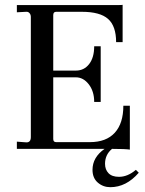

<svg xmlns="http://www.w3.org/2000/svg" viewBox="-20 -618 603 797"><path d="M544 87 556 99Q504 159 438 159Q408 159 386 140Q364 121 364 87Q364 35 414 0H50V-30L90 -27Q108 -27 108 -49V-548Q108 -557 102.5 -563.5Q97 -570 88 -569L50 -567V-597H472Q486 -597 489 -598V-443H462Q462 -510 428.5 -539.5Q395 -569 320 -569H213Q201 -569 201 -555V-325H295Q329 -325 350 -352Q371 -379 371 -426H398V-195H371Q371 -239 348.5 -268Q326 -297 295 -297H201V-41Q201 -28 213 -28H353Q421 -28 456.5 -67Q492 -106 492 -179H519V3Q500 0 445 0Q416 24 416 62Q416 86 430.5 101Q445 116 474 116Q510 116 544 87Z"/></svg>

Font: Unna
Style: Regular
Weight: 400
Designer: Jorge de Buen U.
Foundry: Omnibus-Type
Version: Version 2.006;PS 002.006;hotconv 1.0.70;makeotf.lib2.5.58329